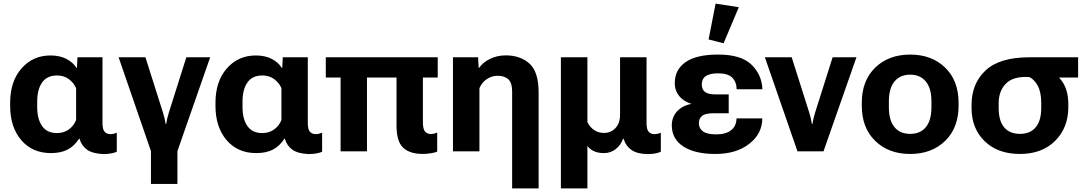

<svg xmlns="http://www.w3.org/2000/svg" viewBox="-20 -829 5947 1052"><path d="M259 9.8Q157 9.8 96.3 -61.4Q35.6 -132.6 35.6 -249.8V-265.6Q35.6 -383.3 97.9 -454.2Q160.2 -525.1 256.3 -525.1Q307.4 -525.1 343.9 -506.3Q380.4 -487.5 399.2 -456.8H401.4L404.5 -515.1H541.5V-156Q541.5 -119.9 553.3 -106.9Q565.2 -94 585.9 -94Q593.8 -94 602.9 -96.2Q612.1 -98.4 619.9 -101.8V2.2Q611.8 6.8 592.2 11Q572.5 15.1 545.4 15.1Q487.8 12.7 457.4 -8.5Q427 -29.8 415.8 -68.8H413.1Q387 -28.1 350.1 -9.2Q313.2 9.8 259 9.8ZM292 -99.9Q329.6 -99.9 357.3 -120Q385 -140.1 397 -171.6V-346.2Q384.8 -374.8 357.8 -395.1Q330.8 -415.5 292.2 -415.5Q237.8 -415.5 210.8 -377.2Q183.8 -338.9 183.8 -272.5V-241.9Q183.8 -176.8 210.7 -138.3Q237.5 -99.9 292 -99.9Z M807.1 178.7V-1L629.9 -515.1H776.9L872.8 -212.6Q878.4 -194.1 882 -179Q885.5 -163.8 887.5 -149.9H890.6Q892.6 -163.8 896 -178.8Q899.4 -193.8 905.3 -212.6L1001 -515.1H1131.6L952.1 -1V178.7Z M1384 9.8Q1282 9.8 1221.3 -61.4Q1160.6 -132.6 1160.6 -249.8V-265.6Q1160.6 -383.3 1222.9 -454.2Q1285.2 -525.1 1381.3 -525.1Q1432.4 -525.1 1468.9 -506.3Q1505.4 -487.5 1524.2 -456.8H1526.4L1529.5 -515.1H1666.5V-156Q1666.5 -119.9 1678.3 -106.9Q1690.2 -94 1710.9 -94Q1718.8 -94 1727.9 -96.2Q1737.1 -98.4 1744.9 -101.8V2.2Q1736.8 6.8 1717.2 11Q1697.5 15.1 1670.4 15.1Q1612.8 12.7 1582.4 -8.5Q1552 -29.8 1540.8 -68.8H1538.1Q1512 -28.1 1475.1 -9.2Q1438.2 9.8 1384 9.8ZM1417 -99.9Q1454.6 -99.9 1482.3 -120Q1510 -140.1 1522 -171.6V-346.2Q1509.8 -374.8 1482.8 -395.1Q1455.8 -415.5 1417.2 -415.5Q1362.8 -415.5 1335.8 -377.2Q1308.8 -338.9 1308.8 -272.5V-241.9Q1308.8 -176.8 1335.7 -138.3Q1362.5 -99.9 1417 -99.9Z M1765.1 -404.3V-515.1H2378.4V-404.3ZM1846.2 0V-455.6H1990.7V0ZM2297.4 14.4Q2224.6 14.4 2188.6 -19.9Q2152.6 -54.2 2152.6 -141.1V-455.6H2297.1V-160.9Q2297.1 -122.8 2308.3 -108.8Q2319.6 -94.7 2341.8 -94.7Q2349.6 -94.7 2359.4 -97.2Q2369.1 -99.6 2375.5 -102.5V1.5Q2366.2 6.6 2342.4 10.5Q2318.6 14.4 2297.4 14.4Z M2786.1 203.1V-326.9Q2786.1 -375 2765.4 -394.4Q2744.6 -413.8 2706.3 -413.8Q2675 -413.8 2647.9 -396Q2620.8 -378.2 2606.9 -345.9V0H2461.9V-515.1H2599.6L2602.8 -457.3H2605.5Q2625.2 -487.1 2664.7 -506.3Q2704.1 -525.6 2751.5 -525.6Q2830.8 -525.6 2881 -480.6Q2931.2 -435.5 2931.2 -322.3V203.1Z M3053.2 203.1V-515.1H3198.5V-159.9Q3212.4 -131.6 3236 -116.1Q3259.5 -100.6 3288.8 -100.6Q3326.4 -100.6 3351.9 -127Q3377.4 -153.3 3377.4 -200.9V-515.1H3522.5V-155.3Q3522.5 -119.4 3534.5 -106.7Q3546.6 -94 3564.7 -94Q3575 -94 3583.6 -96.1Q3592.3 -98.1 3600.8 -101.8V2.2Q3589.6 8.1 3571.3 11.6Q3553 15.1 3528.8 15.1Q3474.1 15.1 3441.7 -6.3Q3409.2 -27.8 3396.7 -68.8H3394Q3380.9 -33 3353 -11.6Q3325.2 9.8 3289.8 9.8Q3254.6 9.8 3232.1 -1.7Q3209.5 -13.2 3198.5 -29.3V203.1Z M3899.7 14.6Q3787.6 14.6 3724.2 -26.4Q3660.9 -67.4 3660.9 -142.1Q3660.9 -192.4 3696.4 -225.6Q3731.9 -258.8 3799.3 -264.2V-253.4Q3742.2 -261.7 3709.7 -293.9Q3677.2 -326.2 3677.2 -374Q3677.2 -447.5 3736.7 -488.8Q3796.1 -530 3913.1 -530Q4040.3 -530.5 4097.5 -474.7Q4154.8 -418.9 4157.2 -339.8H4016.1Q4016.1 -378.7 3992.6 -403Q3969 -427.2 3915.5 -427.2Q3868.9 -427.2 3847 -412.1Q3825.2 -397 3825.2 -366Q3825.2 -338.6 3842.9 -325.2Q3860.6 -311.8 3897.9 -311.8H3972.7V-208.5H3890.6Q3843 -208.5 3826.2 -193.6Q3809.3 -178.7 3809.3 -154.3Q3809.3 -125.2 3831.8 -109Q3854.2 -92.8 3904.5 -92.8Q3957.3 -92.8 3986 -115.5Q4014.6 -138.2 4015.6 -180.2H4156.7Q4156.7 -96.9 4085.4 -41.1Q4014.2 14.6 3899.7 14.6ZM3944.6 -591.8 3862.5 -612.8 3900.9 -809.1 4028.1 -789.6Z M4170.9 -515.1H4317.9L4413.8 -212.6Q4419.4 -194.1 4423 -179Q4426.5 -163.8 4428.5 -149.9H4431.6Q4433.6 -163.8 4437 -178.8Q4440.4 -193.8 4446.3 -212.6L4542 -515.1H4672.6L4492.2 0H4349.4Z M4701.9 -250V-265.6Q4701.9 -387.2 4775.5 -458.6Q4849.1 -530 4967 -530Q5085 -530 5158.6 -458.6Q5232.2 -387.2 5232.2 -265.6V-250Q5232.2 -128.4 5158.6 -56.9Q5085 14.6 4967 14.6Q4849.1 14.6 4775.5 -56.9Q4701.9 -128.4 4701.9 -250ZM4850.3 -273.7V-241.9Q4850.3 -169.9 4880.7 -132.7Q4911.1 -95.5 4967 -95.5Q5022.9 -95.5 5053.2 -132.7Q5083.5 -169.9 5083.5 -241.9V-273.7Q5083.5 -345.5 5052.6 -382.7Q5021.7 -419.9 4967 -419.9Q4912.1 -419.9 4881.2 -382.7Q4850.3 -345.5 4850.3 -273.7Z M5568.3 14.6Q5447.5 14.6 5375.4 -55.1Q5303.2 -124.8 5303.2 -237.8V-252.9Q5303.2 -371.3 5380.2 -443.2Q5457.3 -515.1 5619.6 -515.1H5887.2V-404.3H5721.7V-446.8Q5773.4 -423.8 5803.5 -377.1Q5833.5 -330.3 5833.5 -257.4V-242.2Q5833.5 -129.2 5761.3 -57.3Q5689.2 14.6 5568.3 14.6ZM5568.6 -95.5Q5624.5 -95.5 5654.8 -131.5Q5685.1 -167.5 5685.1 -238.3V-264.2Q5685.1 -324.2 5665.8 -359.4Q5646.5 -394.5 5619.9 -406.7Q5533.2 -412.4 5492.6 -371.9Q5451.9 -331.5 5451.9 -263.2V-237.3Q5451.9 -166.5 5482.3 -131Q5512.7 -95.5 5568.6 -95.5Z"/></svg>

Font: RobotoFlex
Style: Regular
Weight: 400
Designer: Berlow after Robertson
Foundry: Google
Version: Version 2.136